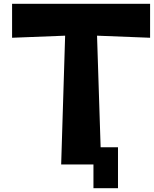

<svg xmlns="http://www.w3.org/2000/svg" viewBox="-20 -870 817 1017"><path d="M775 -670 494 -681 513 -90H605V127H475V1H304L325 -681L44 -670V-850H775Z"/></svg>

Font: OpenDyslexic
Style: Bold
Weight: 800
Designer: Abbie Gonzalez
Version: Version 0.920;hotconv 1.0.109;makeotfexe 2.5.65596